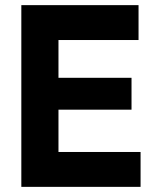

<svg xmlns="http://www.w3.org/2000/svg" viewBox="-20 -727 614 747"><path d="M63 -707H207.5V0H63ZM205.6 -135.7H526.9V0H205.6ZM205.6 -424.3H491.7V-300.3H205.6ZM205.6 -707H519V-571.3H205.6Z"/></svg>

Font: Wanted Sans Std Variable
Style: Regular
Weight: 400
Designer: Original Design by Kil Hyung-jin and Kang Hanbin, Wanted Lab, Inc;
Foundry: Wanted Lab, Inc.
Version: Version 1.003;Glyphs 3.2 (3227)